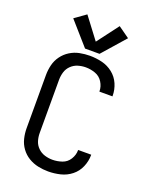

<svg xmlns="http://www.w3.org/2000/svg" viewBox="-176 -1069 929 1172"><g transform="rotate(20 288.0 -483.5)"><path d="M285 8Q325 8 364 -1.5Q403 -11 434.5 -36Q466 -61 482 -98.5Q498 -136 498 -175V-178H413V-176Q413 -145 395.5 -117Q378 -89 347.5 -78.5Q317 -68 285 -68Q260 -68 235 -75.5Q210 -83 191 -101.5Q172 -120 164.5 -144.5Q157 -169 157 -195V-540Q157 -566 164.5 -591Q172 -616 191 -634.5Q210 -653 235 -660.5Q260 -668 285 -668Q317 -668 347.5 -657Q378 -646 395.5 -618Q413 -590 413 -559V-557H498V-560Q498 -600 482 -637Q466 -674 434.5 -699Q403 -724 364 -733.5Q325 -743 285 -743Q252 -743 219 -736.5Q186 -730 157 -712Q128 -694 108 -666.5Q88 -639 80 -606.5Q72 -574 72 -540V-195Q72 -162 80 -129Q88 -96 108 -68.5Q128 -41 157 -23.5Q186 -6 219 1Q252 8 285 8ZM241 -774H335L466 -923L393 -975L288 -836L183 -975L110 -923Z"/></g></svg>

Font: Iosevka Sparkle
Style: Regular
Weight: 400
Designer: Belleve Invis
Foundry: Belleve Invis
Version: Version 4.5.0; ttfautohint (v1.8.3)